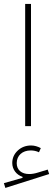

<svg xmlns="http://www.w3.org/2000/svg" viewBox="-23 -634 279 965"><path d="M182.1 110.4C167 102.5 150.9 97.2 133.3 97.2C106.4 97.2 84 106 65.9 123C47.9 140.1 38.6 160.6 38.6 185.5C38.6 217.3 59.1 244.6 90.3 254.9V259.8L-3.4 286.6L3.9 310.5L224.1 240.7L216.8 218.3L168.9 232.9C152.3 238.3 137.2 240.7 123.5 240.7C85.9 240.7 61 220.7 61 186C61 147.5 89.8 122.1 131.3 122.1C145.5 122.1 159.7 125 172.9 131.3ZM132.8 -614.3H103.5V0H132.8Z"/></svg>

Font: Estedad Thin
Style: Regular
Weight: 100
Designer: Amin Abedi
Version: Version 7.3